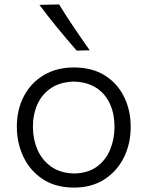

<svg xmlns="http://www.w3.org/2000/svg" viewBox="-20 -832 662 863"><path d="M313.5 11.2Q229.5 11.2 172.1 -26.9Q114.7 -64.9 85.2 -127.2Q55.7 -189.5 55.7 -261.7Q55.7 -339.4 87.4 -399.7Q119.1 -460 176.8 -494.4Q234.4 -528.8 312.5 -528.8Q393.1 -528.8 450 -493.7Q506.8 -458.5 537.1 -397.9Q567.4 -337.4 567.4 -261.7Q567.4 -185.1 536.4 -123.3Q505.4 -61.5 448.2 -25.1Q391.1 11.2 313.5 11.2ZM313.5 -52.2Q376 -53.7 416 -83.3Q456.1 -112.8 475.3 -160.2Q494.6 -207.5 494.6 -261.7Q494.6 -352.1 447.3 -407.2Q399.9 -462.4 313.5 -465.3Q252 -463.9 210.7 -436.8Q169.4 -409.7 148.7 -364.3Q127.9 -318.8 127.9 -261.7Q127.9 -207.5 147.9 -160.4Q168 -113.3 209.2 -83.5Q250.5 -53.7 313.5 -52.2ZM324.7 -604.5Q280.3 -655.3 238.3 -706.5Q196.3 -757.8 157.2 -810.1L245.6 -812Q277.3 -760.3 312 -709Q346.7 -657.7 383.3 -606Z"/></svg>

Font: Pinar-DS1-FD Regular
Style: Regular
Weight: 400
Designer: Amin Abedi
Version: Version 3.000